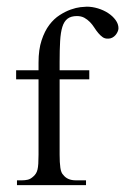

<svg xmlns="http://www.w3.org/2000/svg" viewBox="-20 -594 371 569"><path d="M331.1 -510.3Q331.1 -505.4 328.6 -500Q326.2 -494.6 322.3 -490Q318.4 -485.4 312.7 -482.4Q307.1 -479.5 300.8 -479.5Q291 -479 284.2 -483.9Q277.3 -488.8 271.2 -496.1Q265.1 -503.4 259.5 -512.2Q253.9 -521 246.6 -528.6Q239.3 -536.1 230 -541.3Q220.7 -546.4 208 -546.4Q190.4 -546.4 180.2 -538.6Q169.9 -530.8 164.8 -514.4Q159.7 -498 158.2 -472.2Q156.7 -446.3 156.7 -410.2V-385.7H244.6V-358.9H156.7V-135.7Q156.7 -111.8 158.9 -96.7Q161.1 -81.5 167.5 -75.7Q179.7 -59.6 204.6 -59.6H234.9V-45.4H30.3V-59.6H45.4Q54.2 -59.6 62.5 -61.5Q70.8 -63.5 79.1 -71.3Q83.5 -75.2 86.4 -79.8Q89.4 -84.5 91.1 -91.3Q92.8 -98.1 93.5 -108.9Q94.2 -119.6 94.2 -135.7V-358.9H27.8V-385.7H94.2V-408.7Q94.2 -447.3 103.3 -474.6Q112.3 -502 126.2 -520.3Q140.1 -538.6 157 -549.3Q173.8 -560.1 189.7 -565.7Q205.6 -571.3 218.5 -572.8Q231.4 -574.2 237.3 -574.2Q253.4 -574.2 270.3 -569.1Q287.1 -564 300.5 -555.2Q314 -546.4 322.5 -534.7Q331.1 -522.9 331.1 -510.3Z"/></svg>

Font: Surma
Style: Regular
Weight: 400
Designer: Sue Lloyd-Williams
Foundry: Sylheti Translation And Research
Version: Version 3.000